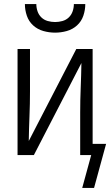

<svg xmlns="http://www.w3.org/2000/svg" viewBox="-20 -760 540 941"><path d="M250 -600Q221 -600 192.5 -608Q164 -616 142.5 -635.5Q121 -655 111.5 -683Q102 -711 102 -740H158Q158 -722 164 -704.5Q170 -687 183 -674.5Q196 -662 214 -657Q232 -652 250 -652Q268 -652 286 -657Q304 -662 317 -674.5Q330 -687 336 -704.5Q342 -722 342 -740H398Q398 -711 388.5 -683Q379 -655 357.5 -635.5Q336 -616 307.5 -608Q279 -600 250 -600ZM383 161 427 0H373V-208Q373 -269 375.5 -329.5Q378 -390 379 -451L146 0H66V-520H127V-312Q127 -251 124.5 -190.5Q122 -130 121 -69L354 -520H434V-55H500L441 161Z"/></svg>

Font: Iosevka Fixed Light
Style: Regular
Weight: 300
Monospace: yes
Designer: Belleve Invis
Foundry: Belleve Invis
Version: Version 32.3.0